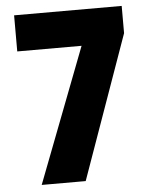

<svg xmlns="http://www.w3.org/2000/svg" viewBox="-52 -757 626 800"><g transform="rotate(-5 261.0 -357.0)"><path d="M90 0 306 -563H37V-714H487V-600L274 0Z"/></g></svg>

Font: Noto Sans Thai Cond Blk
Style: Regular
Weight: 900
Width: 3
Designer: Monotype Design Team
Foundry: Monotype Imaging Inc.
Version: Version 2.002; ttfautohint (v1.8.4.7-5d5b)